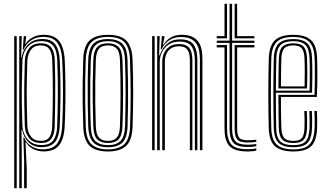

<svg xmlns="http://www.w3.org/2000/svg" viewBox="-20 -790 1730 1010"><path d="M106.8 200V55.2L103 -66.8H106.8Q119.2 -36.2 145.9 -20.4Q172.5 -4.5 205 -4.5Q259.8 -4.5 281.9 -36.6Q304 -68.8 307 -124.5Q310 -187 310.9 -245Q311.8 -303 310.9 -359.5Q310 -416 307.2 -474.5Q304.2 -533.8 281.5 -564.9Q258.8 -596 206.8 -596Q169.5 -596 142 -576.6Q114.5 -557.2 103.2 -528H100L104.8 -600H117.2V-593.5L112.5 -560.2H115.2Q129 -582.2 154.1 -594.6Q179.2 -607 209.2 -607Q265 -607 290.9 -574.2Q316.8 -541.5 320.5 -474.5Q323.2 -420 324 -363Q324.8 -306 323.9 -246.6Q323 -187.2 320.2 -125Q316.8 -58.8 291.2 -26.1Q265.8 6.5 209.5 6.5Q180.5 6.5 155.8 -5.6Q131 -17.8 117.5 -40.5H114.2L120.8 97V200ZM54.8 200V-600H68V200ZM81.2 200V-600H94.5L91.5 -487.8H94.5Q100.5 -531 129.4 -557.9Q158.2 -584.8 203.5 -584.8Q248.2 -584.8 269.8 -557.8Q291.2 -530.8 294.2 -474.2Q297 -417.2 297.8 -360.9Q298.5 -304.5 297.6 -246.1Q296.8 -187.8 294 -124.8Q291.5 -72 270.4 -44.2Q249.2 -16.5 200.2 -15.8Q157.5 -15.2 130.8 -41.4Q104 -67.5 96 -107.5H92.8L94.5 6.8V200ZM198.2 -27Q242.8 -27 260.8 -52.8Q278.8 -78.5 280.8 -123.5Q283.8 -208.2 284.2 -294.1Q284.8 -380 281.2 -473.2Q279.2 -525.2 259.5 -549.5Q239.8 -573.8 197.8 -573.8Q164.8 -573.8 143 -558.9Q121.2 -544 110.1 -520.2Q99 -496.5 97.8 -470.2Q95.8 -407.2 95 -348Q94.2 -288.8 95 -233.8Q95.8 -178.8 97.8 -128.5Q99 -103 110.2 -79.8Q121.5 -56.5 143.4 -41.8Q165.2 -27 198.2 -27ZM196.5 -37.8Q152.8 -37.8 132.4 -64.8Q112 -91.8 110.5 -128Q108.5 -181.5 107.8 -237.8Q107 -294 107.8 -352.2Q108.5 -410.5 110.5 -470Q112 -508.5 132.4 -535.4Q152.8 -562.2 194.8 -562.2Q232.8 -562.2 249.6 -540Q266.5 -517.8 268 -474Q270.2 -414.2 270.6 -357.5Q271 -300.8 270.2 -243.5Q269.5 -186.2 267.8 -125Q266.2 -82 250 -59.9Q233.8 -37.8 196.5 -37.8ZM196.2 -48.8Q225.5 -48.8 239.2 -67.5Q253 -86.2 254.5 -125.5Q257.8 -216.5 257.9 -299Q258 -381.5 254.8 -474Q253.5 -511.8 239.6 -531.5Q225.8 -551.2 194.5 -551.2Q158.8 -551.2 142 -527.1Q125.2 -503 123.8 -470Q121.8 -415.2 121 -357.9Q120.2 -300.5 121 -242.6Q121.8 -184.8 123.8 -128Q125 -95.5 142.5 -72.1Q160 -48.8 196.2 -48.8Z M547.8 6.8Q480.8 6.8 450.6 -23.8Q420.5 -54.2 418 -122.5Q415.8 -185.5 415 -243.9Q414.2 -302.2 415 -360Q415.8 -417.8 417.8 -478.2Q420.8 -549.8 452.6 -578.2Q484.5 -606.8 547.8 -606.8Q615 -606.8 644.8 -576.1Q674.5 -545.5 677.2 -477.2Q680.8 -383 680.6 -297.6Q680.5 -212.2 677.2 -121.8Q674.5 -50.5 642.6 -21.9Q610.8 6.8 547.8 6.8ZM547.8 -4.2Q603 -4.2 632.1 -29.9Q661.2 -55.5 664 -121.8Q667.2 -212 667.2 -296Q667.2 -380 663.8 -476.5Q661.8 -537.8 635.8 -566.8Q609.8 -595.8 547.8 -595.8Q489 -595.8 461.2 -568.2Q433.5 -540.8 431 -475.5Q429 -421.8 428.2 -365.1Q427.5 -308.5 428.2 -248Q429 -187.5 431.2 -122Q433.5 -55.5 462.9 -29.9Q492.2 -4.2 547.8 -4.2ZM547.8 -15.5Q495 -15.5 470.8 -40.8Q446.5 -66 444.2 -125Q442.5 -178.8 441.6 -237Q440.8 -295.2 441.4 -355.5Q442 -415.8 444.2 -475.2Q446.5 -535.2 471.4 -559.9Q496.2 -584.5 547.8 -584.5Q596.8 -584.5 622.6 -561Q648.5 -537.5 650.5 -477.5Q652.8 -416.8 653.5 -358.4Q654.2 -300 653.6 -242.1Q653 -184.2 651 -124.8Q648.8 -64.8 623.9 -40.1Q599 -15.5 547.8 -15.5ZM547.8 -26.5Q592 -26.5 613.8 -48.6Q635.5 -70.8 637.8 -125Q640.2 -201 640.6 -290Q641 -379 637.5 -474.5Q635.5 -529.8 613.4 -551.6Q591.2 -573.5 547.8 -573.5Q503.2 -573.5 481.5 -551.4Q459.8 -529.2 457.5 -474.8Q455.8 -423.8 454.9 -367.1Q454 -310.5 454.6 -249.6Q455.2 -188.8 457.5 -125Q459.5 -69.2 482.1 -47.9Q504.8 -26.5 547.8 -26.5ZM547.8 -37.8Q511.5 -37.8 492 -56.6Q472.5 -75.5 470.8 -125.2Q468.8 -184.5 468 -242Q467.2 -299.5 468 -357.1Q468.8 -414.8 470.8 -474Q472.5 -521.8 490.8 -542Q509 -562.2 547.8 -562.2Q584 -562.2 603.2 -543.4Q622.5 -524.5 624.2 -474.5Q627.2 -387 627.4 -298.4Q627.5 -209.8 624.2 -125.8Q622.5 -77.2 604 -57.5Q585.5 -37.8 547.8 -37.8ZM547.8 -48.8Q580 -48.8 594.9 -66.9Q609.8 -85 611 -126.2Q613.8 -205.5 614.1 -291.6Q614.5 -377.8 611 -474Q609.8 -517.2 593.9 -534.2Q578 -551.2 547.8 -551.2Q515 -551.2 500.2 -532.9Q485.5 -514.5 484 -473.5Q482 -415.5 481.2 -359.8Q480.5 -304 481.2 -246.6Q482 -189.2 484 -125.8Q485.2 -82.2 501.4 -65.5Q517.5 -48.8 547.8 -48.8Z M1031.5 0V-475.5Q1031.5 -495.2 1028.6 -516.2Q1025.8 -537.2 1016 -555.1Q1006.2 -573 986.1 -584.1Q966 -595.2 931.8 -595.2Q896.2 -595.2 870.6 -578.5Q845 -561.8 829.5 -530.5H825.5L831.5 -600H845V-594L837 -554.2H839.5Q854.5 -579.2 878.8 -593.1Q903 -607 935.2 -607Q967.2 -607 987.8 -598.1Q1008.2 -589.2 1019.9 -574.5Q1031.5 -559.8 1036.9 -542.5Q1042.2 -525.2 1043.5 -508.2Q1044.8 -491.2 1044.8 -477.8V0ZM780.2 0V-600H793.5V0ZM833.5 0V-466Q833.5 -489.5 843 -510.6Q852.5 -531.8 872.1 -545Q891.8 -558.2 921.8 -558.2Q945.5 -558.2 959.6 -550.6Q973.8 -543 980.6 -530.4Q987.5 -517.8 989.8 -502.2Q992 -486.8 992 -471.2V0H978.8V-470.5Q978.8 -487.8 975.6 -505.4Q972.5 -523 960 -534.8Q947.5 -546.5 920 -546.5Q895.2 -546.5 879.1 -535.2Q863 -524 855.1 -505.9Q847.2 -487.8 847.2 -466.8V0ZM806.8 0V-600H820L817 -499.5H820.5Q832.8 -537.2 860.1 -560.4Q887.5 -583.5 928.5 -583Q979 -582.8 998.6 -555Q1018.2 -527.2 1018.2 -474.8V0H1005V-473.2Q1005 -519.5 988.2 -545.4Q971.5 -571.2 924.5 -571.2Q889 -571.2 865.9 -554.9Q842.8 -538.5 831.5 -514Q820.2 -489.5 820.2 -464.8V0Z M1283.5 -17Q1224.2 -17 1205.9 -40.9Q1187.5 -64.8 1187.5 -114.5V-564.5H1120.2V-576.2H1187.5V-770H1201V-576.2H1318.2V-564.5H1201V-114.5Q1201 -68.8 1217.1 -48.8Q1233.2 -28.8 1283.5 -28.8Q1294 -28.8 1305.4 -29.6Q1316.8 -30.5 1328.2 -32.2V-20.8Q1318.2 -18.8 1306.6 -17.9Q1295 -17 1283.5 -17ZM1283.5 6.8Q1213.5 6.8 1187.2 -21.5Q1161 -49.8 1161 -114.5V-540.8H1120.2V-552.8H1174.2V-114.5Q1174.2 -57.5 1196.2 -31.2Q1218.2 -5 1283.5 -5Q1295 -5 1306.6 -6Q1318.2 -7 1328.2 -9.5V2Q1310.5 6.8 1283.5 6.8ZM1283.5 -40.5Q1240.2 -40.5 1227.2 -57.4Q1214.2 -74.2 1214.2 -114.5V-552.8H1318.2V-540.8H1227.5V-114.5Q1227.5 -79.8 1237.6 -66Q1247.8 -52.2 1283.5 -52.2Q1296.8 -52.2 1308.4 -53Q1320 -53.8 1328.2 -55.2V-44Q1318.8 -42.2 1307.2 -41.4Q1295.8 -40.5 1283.5 -40.5ZM1120.2 -588.2V-600H1161V-770H1174.2V-588.2ZM1214.2 -588.2V-770H1227.5V-600H1318.2V-588.2Z M1523.5 6.8Q1458.8 6.8 1427.4 -20.1Q1396 -47 1393.8 -114.5Q1392.8 -151.2 1392.1 -198.1Q1391.5 -245 1391.5 -295.5Q1391.5 -346 1392.1 -394.8Q1392.8 -443.5 1394 -484Q1396.2 -549.2 1426.1 -578Q1456 -606.8 1523 -606.8Q1585 -606.8 1615.1 -579.8Q1645.2 -552.8 1648 -485.8Q1648.8 -472.5 1649.1 -451.4Q1649.5 -430.2 1649.5 -403.2Q1649.5 -376.2 1649 -344.9Q1648.5 -313.5 1647 -280H1457.8Q1457.8 -250.8 1458 -223.1Q1458.2 -195.5 1458.8 -169.5Q1459.2 -143.5 1460 -118.8Q1461.2 -80 1475 -64.4Q1488.8 -48.8 1523.5 -48.8Q1555.5 -48.8 1567.8 -63.2Q1580 -77.8 1581.8 -117.8Q1582.5 -133.8 1582.2 -156.8Q1582 -179.8 1580.8 -206H1594Q1595.2 -178.5 1595.5 -156.2Q1595.8 -134 1595 -117Q1593.2 -71.8 1577.5 -54.8Q1561.8 -37.8 1523.5 -37.8Q1482.2 -37.8 1465 -55.5Q1447.8 -73.2 1446.5 -117.8Q1446 -139.8 1445.5 -169.9Q1445 -200 1444.8 -231.9Q1444.5 -263.8 1444.5 -291H1634.5Q1635.5 -322 1635.9 -351.4Q1636.2 -380.8 1636.2 -406.2Q1636.2 -431.8 1635.9 -452Q1635.5 -472.2 1634.8 -485.5Q1632 -548.2 1604.2 -572Q1576.5 -595.8 1523 -595.8Q1461.5 -595.8 1435.4 -568.9Q1409.2 -542 1407.2 -483.2Q1406 -442.2 1405.4 -394.1Q1404.8 -346 1404.8 -296.2Q1404.8 -246.5 1405.4 -200Q1406 -153.5 1407 -115.5Q1409 -53.8 1436.8 -29Q1464.5 -4.2 1523.5 -4.2Q1581.8 -4.2 1606.9 -29.2Q1632 -54.2 1634.8 -115.2Q1635.2 -126.2 1635.4 -141Q1635.5 -155.8 1635.1 -172.4Q1634.8 -189 1633.8 -206H1647Q1648.2 -183 1648.6 -158.5Q1649 -134 1648 -114.5Q1645.2 -48.8 1616.9 -21Q1588.5 6.8 1523.5 6.8ZM1523.5 -15.5Q1470 -15.5 1446 -38Q1422 -60.5 1420.2 -116Q1419 -156.2 1418.5 -204.4Q1418 -252.5 1418 -302.6Q1418 -352.8 1418.6 -399.2Q1419.2 -445.8 1420.2 -482.2Q1422.2 -539.2 1446.9 -561.9Q1471.5 -584.5 1523 -584.5Q1571 -584.5 1595.1 -563.2Q1619.2 -542 1621.5 -485Q1622.2 -470.2 1622.8 -443.1Q1623.2 -416 1623 -379.9Q1622.8 -343.8 1621.5 -302.2H1431.2Q1431.2 -249.2 1431.6 -207.8Q1432 -166.2 1432.8 -117Q1433.5 -68 1453.6 -47.2Q1473.8 -26.5 1523.5 -26.5Q1568 -26.5 1587 -45.9Q1606 -65.2 1608.2 -116.2Q1609 -133.2 1608.8 -156.4Q1608.5 -179.5 1607.2 -206H1620.5Q1621.8 -180.8 1622 -157.2Q1622.2 -133.8 1621.5 -115.8Q1619 -59.8 1597.2 -37.6Q1575.5 -15.5 1523.5 -15.5ZM1431.2 -313.2H1608.5Q1609.5 -349.5 1609.6 -383.2Q1609.8 -417 1609.4 -443.6Q1609 -470.2 1608.2 -484.5Q1606.2 -534.8 1585.9 -554.1Q1565.5 -573.5 1523 -573.5Q1477.8 -573.5 1456.4 -553.4Q1435 -533.2 1433.5 -481.8Q1432.5 -452.2 1432 -405.8Q1431.5 -359.2 1431.2 -313.2ZM1444.5 -324.5Q1444.8 -346.8 1444.9 -372.6Q1445 -398.5 1445.5 -426.1Q1446 -453.8 1446.8 -481Q1448.2 -526.5 1465.9 -544.4Q1483.5 -562.2 1523 -562.2Q1560.5 -562.2 1576.9 -544.9Q1593.2 -527.5 1595 -483.8Q1595.5 -471.5 1596 -448.1Q1596.5 -424.8 1596.4 -393.1Q1596.2 -361.5 1595.2 -324.5ZM1458 -335.5H1582.2Q1583 -368.2 1583.1 -397.8Q1583.2 -427.2 1582.8 -449.6Q1582.2 -472 1581.8 -483.2Q1580 -522 1566.6 -536.6Q1553.2 -551.2 1523 -551.2Q1489.5 -551.2 1475.4 -535.8Q1461.2 -520.2 1460 -480.5Q1459.5 -458.8 1459 -435.8Q1458.5 -412.8 1458.2 -387.9Q1458 -363 1458 -335.5Z"/></svg>

Font: Big Shoulders Inline Display Thin
Style: Regular
Weight: 400
Version: Version 2.002